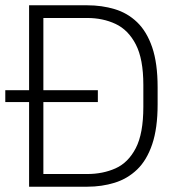

<svg xmlns="http://www.w3.org/2000/svg" viewBox="-20 -706 640 726"><path d="M90 0V-686H310Q365 -686 413.5 -671.5Q462 -657 498.5 -622Q535 -587 555.5 -527Q576 -467 576 -376V-311Q576 -221 555.5 -160.5Q535 -100 498.5 -65Q462 -30 413.5 -15Q365 0 310 0ZM144 -48H310Q369 -48 417 -69.5Q465 -91 493.5 -146Q522 -201 522 -302V-385Q522 -483 493.5 -538Q465 -593 417 -615.5Q369 -638 310 -638H144ZM0 -320V-365H350V-320Z"/></svg>

Font: Chivo Mono Thin
Style: Regular
Weight: 250
Designer: Hector Gatti
Foundry: Omnibus-Type
Version: Version 1.008